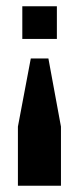

<svg xmlns="http://www.w3.org/2000/svg" viewBox="-20 -420 252 611"><path d="M78 -234H134L174 -17V171H37V-17ZM51 -400H161V-296H51Z"/></svg>

Font: Rokkitt SemiBold
Style: Bold
Weight: 700
Version: Version 3.103